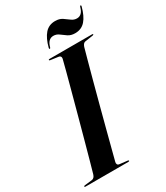

<svg xmlns="http://www.w3.org/2000/svg" viewBox="-224 -957 903 1045"><g transform="rotate(-30 227.0 -434.0)"><path d="M200.5 -35Q198.5 -27 201.5 -20.8Q204.5 -14.5 214 -13.5L262 -8Q269 -7 269 -4Q269 0 263 0H-7Q-12.5 0 -12.5 -3.5Q-12.5 -7.5 -6.5 -8L40.5 -13.5Q56.5 -15.5 63 -37Q69.5 -59 83 -107.8Q96.5 -156.5 114 -220.2Q131.5 -284 150.2 -353Q169 -422 186 -485.5Q203 -549 215.8 -596.8Q228.5 -644.5 233.5 -665.5Q236.5 -683.5 218.5 -685.5L171.5 -692Q165 -692.5 165 -696.5Q165 -700 171 -700H439Q444 -700 444 -697Q444 -693.5 437.5 -692.5L387.5 -685Q374.5 -683 367.5 -663Q361.5 -642.5 348.5 -594.5Q335.5 -546.5 318.2 -482.8Q301 -419 282.8 -350Q264.5 -281 247.8 -217Q231 -153 218.5 -104.5Q206 -56 200.5 -35ZM362.5 -751Q336.5 -751 318.8 -763Q301 -775 285.8 -786.8Q270.5 -798.5 251.5 -798.5Q217.5 -798.5 205.5 -753.5Q204 -747 200 -747Q195.5 -747 197 -753.5Q211 -807.5 235.5 -835.5Q260 -863.5 300 -863.5Q326 -863.5 343.8 -851.8Q361.5 -840 377 -828Q392.5 -816 411.5 -816Q445 -816 457 -861Q458.5 -867.5 463 -867.5Q467 -867.5 465.5 -861Q451.5 -807 427 -779Q402.5 -751 362.5 -751Z"/></g></svg>

Font: Fraunces 144pt S000 SemiBold
Style: Italic
Weight: 600
Italic angle: -16°
Version: Version 1.000; ttfautohint (v1.8.3)